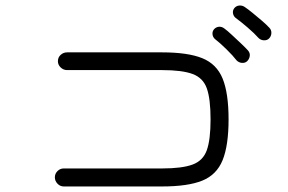

<svg xmlns="http://www.w3.org/2000/svg" viewBox="-20 -802 1040 693"><path d="M210 -129Q197 -129 187.5 -139Q178 -149 178 -162Q178 -175 187.5 -184.5Q197 -194 210 -194H565Q637 -194 675 -208Q713 -222 726.5 -260Q740 -298 740 -371Q740 -445 726.5 -483Q713 -521 675 -535Q637 -549 565 -549H222Q209 -549 199 -558.5Q189 -568 189 -581Q189 -595 199 -604Q209 -613 222 -613H565Q658 -613 710 -592Q762 -571 783.5 -518.5Q805 -466 805 -371Q805 -277 783.5 -224Q762 -171 710 -150Q658 -129 565 -129ZM872 -581Q864 -574 853 -575Q842 -576 834 -584Q821 -601 797 -624.5Q773 -648 756 -661Q748 -668 747 -678.5Q746 -689 753 -697Q761 -705 771 -705.5Q781 -706 790 -699Q801 -691 817 -676Q833 -661 849 -646Q865 -631 875 -620Q883 -611 881.5 -600Q880 -589 872 -581ZM951 -663Q944 -656 932.5 -656.5Q921 -657 913 -665Q899 -681 874 -702.5Q849 -724 831 -737Q823 -743 821 -753.5Q819 -764 826 -773Q833 -781 843.5 -782Q854 -783 863 -777Q875 -769 891.5 -755.5Q908 -742 925 -727.5Q942 -713 952 -702Q960 -694 959.5 -682.5Q959 -671 951 -663Z"/></svg>

Font: Zen Maru Gothic
Style: Regular
Weight: 400
Designer: Yoshimichi Ohira
Foundry: Positype
Version: Version 1.002